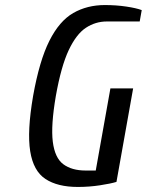

<svg xmlns="http://www.w3.org/2000/svg" viewBox="-20 -730 581 760"><path d="M288 10Q208 10 160 -21.5Q112 -53 99.5 -131.5Q87 -210 111 -350Q136 -490 175.5 -568.5Q215 -647 270 -678.5Q325 -710 395 -710Q440 -710 480 -704Q520 -698 541 -690L533 -645H403Q358 -645 320 -620Q282 -595 252 -531.5Q222 -468 201 -350Q181 -233 189 -169Q197 -105 230.5 -80Q264 -55 319 -55H359L417 -380H507L441 -10Q418 -3 375.5 3.5Q333 10 288 10Z"/></svg>

Font: Cuprum
Style: Italic
Weight: 400
Italic angle: -10°
Designer: Jovanny Lemonad
Foundry: Jovanny Lemonad
Version: Version 3.000